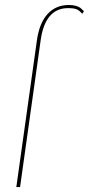

<svg xmlns="http://www.w3.org/2000/svg" viewBox="-20 -755 359 775"><path d="M128.9 -591.8Q138.7 -662.1 172.1 -698.5Q205.6 -734.9 257.8 -734.9Q274.9 -734.9 286.9 -731.2Q298.8 -727.5 304.2 -723.4Q309.6 -719.2 318.8 -710L312 -699.2Q300.3 -712.9 289.3 -717.5Q278.3 -722.2 254.9 -722.2Q162.1 -722.2 144 -591.8L61 0H45.9Z"/></svg>

Font: Human Sans Thin
Style: Italic
Weight: 100
Italic angle: -8°
Designer: Tim Radville
Foundry: Continuum
Version: Version 1.000;FEAKit 1.0